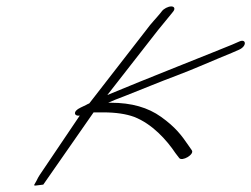

<svg xmlns="http://www.w3.org/2000/svg" viewBox="-20 -578 783 598"><path d="M484.1 -543 479.4 -537C465.7 -520 452.6 -508 434.3 -483L258.1 -256C255.1 -255 251.5 -253 247.9 -251L231.2 -243C205.1 -231 211.1 -215 228.4 -218L103.6 -33C100.1 -28 97.1 -22 93.7 -15L85.8 -1L90.3 0L114.8 -3L271.5 -228H301.5C341.1 -228 373 -223 397.7 -214C454.3 -192 499.1 -142 526.5 -101L538 -86C546.5 -74 586.5 -97 577.4 -110L567.7 -124C545.2 -157 526.4 -182 481.7 -214C441.2 -243 390.1 -258 325.3 -258H316.9C330 -264 347.4 -271 368.9 -279C412.5 -296 482.5 -325 528.5 -342C582.3 -362 653.8 -394 701.2 -413L724.1 -423C749.5 -434 747.3 -458 725.9 -449L703 -439C660.1 -421 421.3 -327 314.3 -282L472 -484L515.4 -537L520.1 -543C526 -551 523 -558 513.4 -558C503.8 -558 490 -551 484.1 -543Z"/></svg>

Font: MewTooHand
Style: UltimateItaWide
Weight: 400
Designer: Mew Too, Robert Jablonski
Version: Version 0.77